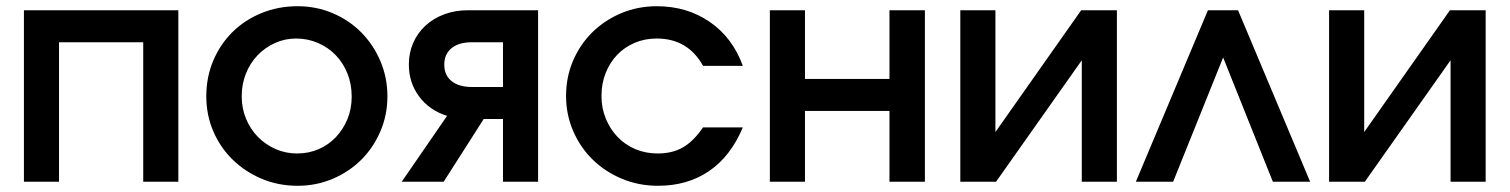

<svg xmlns="http://www.w3.org/2000/svg" viewBox="-20 -585 4859 618"><path d="M57 -552H554V0H441V-449H170V0H57Z M644 -275Q644 -337 666.5 -390Q689 -443 728.5 -482Q768 -521 822 -543Q876 -565 938 -565Q998 -565 1051 -542.5Q1104 -520 1143 -480.5Q1182 -441 1204.5 -388Q1227 -335 1227 -275Q1227 -215 1204.5 -162.5Q1182 -110 1143 -71Q1104 -32 1051 -9.5Q998 13 938 13Q876 13 822.5 -9.5Q769 -32 729 -71Q689 -110 666.5 -162.5Q644 -215 644 -275ZM936 -91Q974 -91 1006 -105Q1038 -119 1061.5 -144Q1085 -169 1098.5 -202Q1112 -235 1112 -274Q1112 -314 1098.5 -348Q1085 -382 1061 -407Q1037 -432 1004 -446.5Q971 -461 933 -461Q897 -461 865 -446.5Q833 -432 809 -407Q785 -382 771.5 -348Q758 -314 758 -275Q758 -236 772 -202.5Q786 -169 810 -144.5Q834 -120 866.5 -105.5Q899 -91 936 -91Z M1599 -449H1499Q1457 -449 1433.5 -430Q1410 -411 1410 -377Q1410 -343 1433.5 -324Q1457 -305 1499 -305H1599ZM1419 -212Q1362 -230 1329 -274.5Q1296 -319 1296 -377Q1296 -415 1310 -447Q1324 -479 1349.5 -502.5Q1375 -526 1410 -539Q1445 -552 1486 -552H1712V0H1599V-202H1537L1408 0H1273Z M2371 -175Q2332 -82 2262.5 -34.5Q2193 13 2098 13Q2036 13 1982 -9.5Q1928 -32 1888 -71Q1848 -110 1825 -163Q1802 -216 1802 -276Q1802 -337 1824.5 -389.5Q1847 -442 1886.5 -481Q1926 -520 1979.5 -542.5Q2033 -565 2094 -565Q2191 -565 2264.5 -514.5Q2338 -464 2371 -373H2243Q2194 -461 2094 -461Q2055 -461 2022.5 -447Q1990 -433 1966.5 -408.5Q1943 -384 1929.5 -350Q1916 -316 1916 -276Q1916 -237 1930 -203Q1944 -169 1968 -144Q1992 -119 2025 -105Q2058 -91 2097 -91Q2144 -91 2178 -110.5Q2212 -130 2243 -175Z M2458 -552H2571V-331H2843V-552H2957V0H2843V-228H2571V0H2458Z M3071 -552H3184V-160L3460 -552H3575V0H3462V-391L3186 0H3071Z M3868 -552H3965L4197 0H4077L3917 -400L3756 0H3636Z M4258 -552H4371V-160L4647 -552H4762V0H4649V-391L4373 0H4258Z"/></svg>

Font: Involve SemiBold
Style: Regular
Weight: 600
Designer: Stefan Peev
Foundry: Context Ltd.
Version: Version 1.001